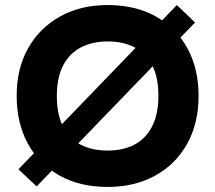

<svg xmlns="http://www.w3.org/2000/svg" viewBox="-20 -730 852 760"><path d="M125 8 53 -60 680 -710 752 -641ZM406 10Q296 10 215 -35.5Q134 -81 90 -162Q46 -243 46 -351Q46 -459 91.5 -539.5Q137 -620 218 -665Q299 -710 406 -710Q517 -710 597.5 -664.5Q678 -619 722 -538.5Q766 -458 766 -350Q766 -242 721 -161Q676 -80 594.5 -35Q513 10 406 10ZM406 -134Q467 -134 512 -157.5Q557 -181 582 -229.5Q607 -278 607 -351Q607 -424 582.5 -471.5Q558 -519 513 -542.5Q468 -566 406 -566Q346 -566 300.5 -542.5Q255 -519 230 -471Q205 -423 205 -350Q205 -277 229.5 -229Q254 -181 299 -157.5Q344 -134 406 -134Z"/></svg>

Font: REM SemiBold
Style: Regular
Weight: 600
Designer: Octavio Pardo
Foundry: Ashler Design
Version: Version 1.005;gftools[0.9.28]